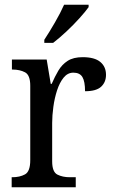

<svg xmlns="http://www.w3.org/2000/svg" viewBox="-20 -786 479 806"><path d="M29 0V-42H32Q63 -42 85 -54Q107 -66 107 -114V-426Q107 -471 85 -482.5Q63 -494 33 -494H30V-536H176L193 -434H197Q210 -464 225 -489.5Q240 -515 264 -530.5Q288 -546 327 -546Q377 -546 401 -526Q425 -506 425 -472Q425 -441 404.5 -422Q384 -403 337 -403Q337 -444 326 -462.5Q315 -481 288 -481Q264 -481 247 -460Q230 -439 219.5 -406.5Q209 -374 204 -337.5Q199 -301 199 -270V-109Q199 -64 221 -53Q243 -42 273 -42H298V0ZM166 -619Q187 -651 210.5 -691.5Q234 -732 249 -766H352V-756Q340 -739 314.5 -710.5Q289 -682 258.5 -653.5Q228 -625 203 -606H166Z"/></svg>

Font: Noto Serif SemiCondensed
Style: Regular
Weight: 400
Width: 4
Designer: Monotype Design Team
Foundry: Monotype Imaging Inc.
Version: Version 2.013